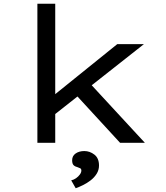

<svg xmlns="http://www.w3.org/2000/svg" viewBox="-20 -760 884 1022"><path d="M260 -142 268 -254 604 -525H746ZM179 0V-740H274V0ZM619 0 367 -274 436 -341 751 0ZM383 242 359 200Q373 197 385 188.5Q397 180 405 169Q413 158 413 148Q413 139 407.5 136Q402 133 393 130Q380 127 372 119.5Q364 112 364 93Q364 70 382.5 57Q401 44 429 44Q458 44 482.5 63Q507 82 507 121Q507 145 494.5 165Q482 185 462.5 200Q443 215 421.5 225.5Q400 236 383 242Z"/></svg>

Font: Lexend Peta
Style: Regular
Weight: 400
Designer: Bonnie Shaver-Troup, Thomas Jockin
Foundry: Lexend
Version: Version 1.007